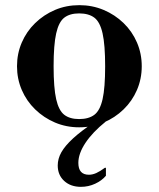

<svg xmlns="http://www.w3.org/2000/svg" viewBox="-20 -482 616 745"><path d="M287 12Q237 12 193.5 -6.5Q150 -25 116.5 -57.5Q83 -90 64.5 -133Q46 -176 46 -225Q46 -274 64.5 -317Q83 -360 116.5 -392.5Q150 -425 193.5 -443.5Q237 -462 288 -462Q338 -462 382 -443.5Q426 -425 459.5 -392.5Q493 -360 511.5 -317Q530 -274 530 -225Q530 -176 511.5 -133Q493 -90 459.5 -57.5Q426 -25 382 -6.5Q338 12 287 12ZM287 -20Q324 -20 346 -36.5Q368 -53 378 -97Q388 -141 388 -225Q388 -308 378 -352.5Q368 -397 346 -413.5Q324 -430 287 -430Q251 -430 229.5 -413.5Q208 -397 198 -352.5Q188 -308 188 -225Q188 -141 198 -97Q208 -53 229.5 -36.5Q251 -20 287 -20ZM294 243Q254 243 229 220Q204 197 204 160Q204 134 218 109Q232 84 263.5 55Q295 26 349 -10H390Q339 31 311.5 72.5Q284 114 284 150Q284 196 325 196Q339 196 353.5 189.5Q368 183 387 169H391V200Q375 219 349 231Q323 243 294 243Z"/></svg>

Font: Libre Bodoni Medium
Style: Regular
Weight: 500
Designer: Pablo Impallari, Rodrigo Fuenzalida
Foundry: Impallari Type
Version: Version 2.005;gftools[0.9.23]